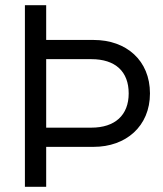

<svg xmlns="http://www.w3.org/2000/svg" viewBox="-20 -720 627 740"><path d="M76 -700V0H158V-154H341C465 -154 558 -233 558 -360C558 -487 467 -566 341 -566H158V-700ZM158 -492H332C425 -492 476 -444 476 -360C476 -276 423 -228 332 -228H158Z"/></svg>

Font: Space Text
Style: Regular
Weight: 400
Designer: Florian Karsten (Space Text), Colophon Foundry (Space Mono)
Foundry: Florian Karsten
Version: Version 1.003;PS 001.003;hotconv 1.0.88;makeotf.lib2.5.64775